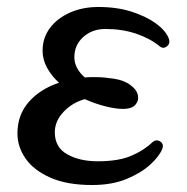

<svg xmlns="http://www.w3.org/2000/svg" viewBox="-20 -518 535 550"><path d="M244 12Q172 12 124.5 -9Q77 -30 53.5 -63.5Q30 -97 30 -136Q30 -189 62.5 -226Q95 -263 149 -281Q128 -300 115 -323.5Q102 -347 102 -373Q102 -409 122.5 -437Q143 -465 179.5 -481.5Q216 -498 262 -498Q315 -498 357 -484.5Q399 -471 426.5 -451Q454 -431 463 -409Q469 -394 458.5 -385.5Q448 -377 438 -385Q410 -408 370 -421.5Q330 -435 282 -435Q244 -435 218.5 -412Q193 -389 193 -354Q193 -337 201.5 -322Q210 -307 223 -296Q231 -297 239.5 -297Q248 -297 257 -297Q277 -297 306.5 -292.5Q336 -288 354 -274Q372 -261 375 -245Q378 -229 367.5 -217.5Q357 -206 333 -206Q311 -206 281.5 -213.5Q252 -221 223 -234Q187 -224 162 -197.5Q137 -171 137 -139Q137 -96 172.5 -76Q208 -56 260 -56Q319 -56 355.5 -71.5Q392 -87 416 -110Q427 -120 438.5 -113Q450 -106 445 -92Q437 -71 411 -47Q385 -23 343 -5.5Q301 12 244 12Z"/></svg>

Font: Zen Old Mincho Medium
Style: Regular
Weight: 500
Designer: Yoshimichi Ohira
Foundry: Positype
Version: Version 1.500